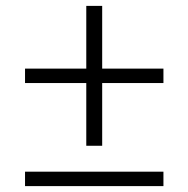

<svg xmlns="http://www.w3.org/2000/svg" viewBox="-20 -632 640 652"><path d="M273 -137V-350H65V-399H273V-612H327V-399H535V-350H327V-137ZM65 0V-49H535V0Z"/></svg>

Font: IBM Plex Sans Thai Light
Style: Regular
Weight: 300
Designer: Mike Abbink, Paul van der Laan, Pieter van Rosmalen, Ben Mitchell, Mark Frömberg
Foundry: Bold Monday
Version: Version 1.2